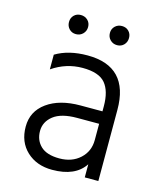

<svg xmlns="http://www.w3.org/2000/svg" viewBox="-104 -753 695 834"><g transform="rotate(15 243.0 -336.0)"><path d="M156.5 -677Q175 -677 187.5 -665Q200 -653 200 -634.5Q200 -616 187.5 -603.5Q175 -591 156.5 -591Q138 -591 126 -603.5Q114 -616 114 -634.5Q114 -653 126 -665Q138 -677 156.5 -677ZM341.5 -677Q360 -677 372 -665Q384 -653 384 -634.5Q384 -616 372 -603.5Q360 -591 341.5 -591Q323 -591 310.5 -603.5Q298 -616 298 -634.5Q298 -653 310.5 -665Q323 -677 341.5 -677ZM209 5Q139 5 94.5 -36.5Q50 -78 50 -147Q50 -216 106.5 -256.5Q163 -297 256 -297H355V-320Q355 -388 326 -422.5Q297 -457 223.5 -457Q150 -457 87 -414V-480Q145 -515 230 -515Q416 -515 416 -320V0H355V-59Q313 5 209 5ZM355 -168V-241H256Q185 -241 150 -213.5Q115 -186 115 -144.5Q115 -103 142.5 -77Q170 -51 226.5 -51Q283 -51 319 -84Q355 -117 355 -168Z"/></g></svg>

Font: Hind Mysuru Light
Style: Regular
Weight: 300
Designer: Manushi Parikh, Hitesh Malaviya
Foundry: Indian Type Foundry
Version: Version 0.703;PS 1.0;hotconv 1.0.86;makeotf.lib2.5.63406